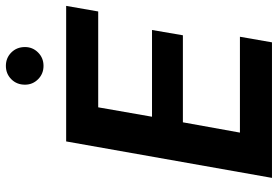

<svg xmlns="http://www.w3.org/2000/svg" viewBox="-166 -779 945 653"><g transform="rotate(-90 306.5 -452.5)"><path d="M28 0 152 -700H613L594 -591H268L236 -408H531L513 -303H217L182 -109H508L489 0ZM409 -777Q382 -777 363.5 -795.5Q345 -814 345 -840Q345 -868 363.5 -886.5Q382 -905 409 -905Q436 -905 454.5 -886.5Q473 -868 473 -840Q473 -814 454.5 -795.5Q436 -777 409 -777Z"/></g></svg>

Font: DM Sans 9pt
Style: Bold Italic
Weight: 700
Italic angle: -10°
Version: Version 4.004;gftools[0.9.30]